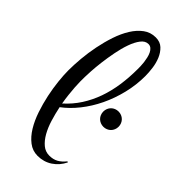

<svg xmlns="http://www.w3.org/2000/svg" viewBox="-223 -731 798 798"><g transform="rotate(45 176.5 -332.0)"><path d="M288.6 -53.7Q272.9 -21.5 244.6 -2.7Q216.3 16.1 180.2 16.1Q150.4 16.1 127 -2Q103.5 -20 85.7 -49.3Q67.9 -78.6 55.4 -115.5Q43 -152.3 34.9 -190.4Q26.9 -228.5 23.2 -263.9Q19.5 -299.3 19.5 -325.7Q19.5 -357.9 22.9 -396.5Q26.4 -435.1 34.2 -474.4Q42 -513.7 54.4 -550.8Q66.9 -587.9 84.7 -616.5Q102.5 -645 126 -662.4Q149.4 -679.7 179.7 -679.7Q205.6 -679.7 221.7 -664.6Q237.8 -649.4 247.1 -627.2Q256.3 -605 259.5 -580.1Q262.7 -555.2 262.7 -535.6Q262.7 -482.9 250.2 -431.9Q237.8 -380.9 216.1 -335.7Q194.3 -290.5 165 -253.7Q135.7 -216.8 102.1 -191.9Q108.9 -159.2 118.4 -128.2Q127.9 -97.2 141.6 -73Q155.3 -48.8 173.1 -33.9Q190.9 -19 213.9 -19Q236.8 -19 253.4 -28.3Q270 -37.6 284.2 -55.7ZM87.4 -355Q86.9 -344.2 87.2 -328.6Q87.4 -313 88.6 -294.2Q89.8 -275.4 92.3 -253.9Q94.7 -232.4 98.6 -210Q131.3 -239.3 154.3 -274.9Q177.2 -310.5 191.9 -351.8Q206.5 -393.1 213.1 -438.7Q219.7 -484.4 219.7 -533.7Q219.7 -540 219.5 -550.3Q219.2 -560.5 217.8 -572.3Q216.3 -584 213.6 -595.7Q210.9 -607.4 206.3 -616.9Q201.7 -626.5 194.6 -632.6Q187.5 -638.7 177.7 -638.7Q159.2 -638.7 145.3 -620.4Q131.3 -602.1 121.3 -573.7Q111.3 -545.4 104.7 -511.2Q98.1 -477.1 94.2 -445.6Q90.3 -414.1 88.9 -389.2Q87.4 -364.3 87.4 -355ZM243.2 -307.6Q243.2 -316.9 246.6 -325.2Q250 -333.5 256.1 -339.6Q262.2 -345.7 270.5 -349.1Q278.8 -352.5 288.1 -352.5Q297.4 -352.5 305.7 -349.1Q314 -345.7 320.1 -339.6Q326.2 -333.5 329.6 -325.2Q333 -316.9 333 -307.6Q333 -298.3 329.6 -290Q326.2 -281.7 320.1 -275.6Q314 -269.5 305.7 -266.1Q297.4 -262.7 288.1 -262.7Q278.8 -262.7 270.5 -266.1Q262.2 -269.5 256.1 -275.6Q250 -281.7 246.6 -290Q243.2 -298.3 243.2 -307.6Z"/></g></svg>

Font: Montez
Style: Regular
Weight: 400
Designer: Astigmatic (AOETI)
Foundry: Astigmatic (AOETI)
Version: Version 1.001